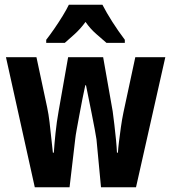

<svg xmlns="http://www.w3.org/2000/svg" viewBox="-20 -786 719 806"><path d="M385 -201Q383 -215 377.5 -244.5Q372 -274 365 -309Q358 -344 351.5 -376Q345 -408 341 -428H338Q333 -406 326.5 -373Q320 -340 313.5 -305Q307 -270 302 -242.5Q297 -215 296 -204L272 0H126L5 -546H133L178 -335Q184 -307 188 -273Q192 -239 195.5 -205Q199 -171 202 -145H206Q208 -178 213 -226.5Q218 -275 226 -319L266 -546H413L453 -319Q456 -296 460 -263.5Q464 -231 467 -199Q470 -167 471 -145H475Q476 -163 479.5 -191.5Q483 -220 487.5 -252Q492 -284 498 -313L548 -546H674L551 0H404ZM410 -766Q427 -733 451.5 -694.5Q476 -656 504 -619V-606H427Q410 -621 384.5 -643Q359 -665 339 -694Q318 -665 292.5 -642Q267 -619 252 -606H174V-619Q189 -638 208 -665.5Q227 -693 243.5 -720Q260 -747 269 -766Z"/></svg>

Font: Noto Sans Sinhala UI ExtraCondensed
Style: Bold
Weight: 700
Width: 2
Designer: Jelle Bosma - Monotype Design Team
Foundry: Monotype Imaging Inc.
Version: Version 2.006; ttfautohint (v1.8.4.7-5d5b)